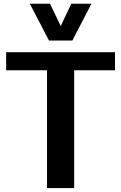

<svg xmlns="http://www.w3.org/2000/svg" viewBox="-20 -984 634 1005"><path d="M226.1 0.5V-616.2H12.2V-710.9H582V-616.2H368.2V0.5ZM236.3 -772 136.2 -964.4H241.7L297.9 -847.7L353 -964.4H458.5L358.9 -772Z"/></svg>

Font: Comme SemiBold
Style: Regular
Weight: 600
Version: Version 1.000;gftools[0.9.27]